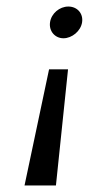

<svg xmlns="http://www.w3.org/2000/svg" viewBox="-20 -596 272 587"><path d="M133 -528C129 -501 148 -479 174 -479C200 -479 227 -501 231 -528C235 -555 216 -576 189 -576C162 -576 137 -555 133 -528ZM55 -29H151L188 -384H130Z"/></svg>

Font: Charger Static
Style: Obl
Weight: 1000
Designer: Jasper
Foundry: KineticPlasma Fonts/Cannot Into Space Fonts
Version: Version 1.1